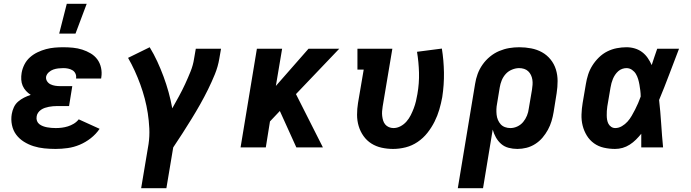

<svg xmlns="http://www.w3.org/2000/svg" viewBox="-20 -777 3640 1012"><path d="M273 8Q243 8 213.5 5Q184 2 157 -6.5Q130 -15 106 -30Q82 -45 65.5 -67Q49 -89 43 -118Q37 -147 42 -176Q45 -194 53 -211.5Q61 -229 75.5 -241.5Q90 -254 107 -262.5Q124 -271 142 -277Q128 -286 117 -298Q106 -310 99.5 -325Q93 -340 92 -357.5Q91 -375 94 -393Q98 -416 109 -437.5Q120 -459 138 -475Q156 -491 178 -501.5Q200 -512 222.5 -518Q245 -524 268 -526Q291 -528 313 -528Q339 -528 364.5 -525.5Q390 -523 413.5 -515.5Q437 -508 458 -495.5Q479 -483 493 -464Q507 -445 512.5 -420Q518 -395 514 -370L513 -363H381V-365Q383 -378 377.5 -389.5Q372 -401 361.5 -407Q351 -413 339 -415.5Q327 -418 314 -418Q301 -418 287.5 -416.5Q274 -415 261 -410.5Q248 -406 237 -396Q226 -386 223 -373Q221 -360 228 -349Q235 -338 246.5 -332.5Q258 -327 271 -325Q284 -323 297 -323H361L344 -218H280Q270 -218 259 -217Q248 -216 237.5 -214Q227 -212 216.5 -208.5Q206 -205 196.5 -198.5Q187 -192 180.5 -182.5Q174 -173 173 -162Q171 -150 175 -139.5Q179 -129 187.5 -122.5Q196 -116 206.5 -112Q217 -108 228 -106Q239 -104 250.5 -103Q262 -102 274 -102Q290 -102 306 -104Q322 -106 338 -111Q354 -116 369 -125Q384 -134 395 -148L505 -98Q486 -70 458.5 -48.5Q431 -27 400 -14Q369 -1 336.5 3.5Q304 8 273 8ZM292 -600 332 -757H437L378 -600Z M724 215 763 -18Q769 -59 767 -100Q765 -141 759 -180Q753 -219 743 -257Q733 -295 719.5 -332Q706 -369 690 -404Q674 -439 655 -472L769 -528Q791 -492 809 -453Q827 -414 842 -373.5Q857 -333 868.5 -291.5Q880 -250 888 -206Q906 -238 923.5 -270Q941 -302 956 -334.5Q971 -367 984.5 -400.5Q998 -434 1003 -468L1012 -520H1145L1136 -468Q1129 -426 1112.5 -385.5Q1096 -345 1076.5 -305.5Q1057 -266 1035 -227Q1013 -188 989.5 -150Q966 -112 942 -74.5Q918 -37 893 0L857 215Z M1248 0 1334 -520H1467L1434 -324L1606 -520H1768L1540 -281L1682 0H1542L1455 -192L1403 -137L1381 0Z M2052 8Q2021 8 1991.5 1.5Q1962 -5 1937.5 -20.5Q1913 -36 1896 -60Q1879 -84 1870.5 -112.5Q1862 -141 1862 -172Q1862 -203 1867 -234L1897 -410H1864V-520H2048L1997 -216Q1995 -203 1994 -190.5Q1993 -178 1994.5 -165.5Q1996 -153 1999.5 -141.5Q2003 -130 2010.5 -121Q2018 -112 2029.5 -107Q2041 -102 2054 -102Q2073 -102 2091 -111.5Q2109 -121 2122.5 -136.5Q2136 -152 2145 -170Q2154 -188 2161 -206.5Q2168 -225 2172.5 -244Q2177 -263 2180 -281Q2190 -338 2188.5 -394Q2187 -450 2178 -504L2309 -521Q2319 -459 2320 -394.5Q2321 -330 2311 -265Q2305 -232 2295.5 -199.5Q2286 -167 2270.5 -136Q2255 -105 2233 -77Q2211 -49 2181.5 -29Q2152 -9 2118.5 -0.5Q2085 8 2052 8Z M2393 215 2484 -334Q2488 -361 2497.5 -387Q2507 -413 2523.5 -436.5Q2540 -460 2562.5 -478.5Q2585 -497 2611 -508Q2637 -519 2663.5 -523.5Q2690 -528 2717 -528Q2749 -528 2780 -522Q2811 -516 2837 -501.5Q2863 -487 2882 -463.5Q2901 -440 2910 -411Q2919 -382 2919 -350Q2919 -318 2914 -286L2898 -186Q2894 -162 2887 -138.5Q2880 -115 2868 -93Q2856 -71 2839.5 -51.5Q2823 -32 2801 -18Q2779 -4 2755 2Q2731 8 2707 8Q2683 8 2660.5 2Q2638 -4 2621.5 -18.5Q2605 -33 2594 -52.5Q2583 -72 2577 -94L2526 215ZM2670 -102Q2689 -102 2707 -110.5Q2725 -119 2737.5 -134Q2750 -149 2757.5 -167.5Q2765 -186 2767 -204L2784 -304Q2786 -317 2787 -330.5Q2788 -344 2786 -357Q2784 -370 2778.5 -381.5Q2773 -393 2764 -401.5Q2755 -410 2742.5 -414Q2730 -418 2716 -418Q2698 -418 2678.5 -410Q2659 -402 2645.5 -387Q2632 -372 2624.5 -353.5Q2617 -335 2614 -316L2600 -231Q2597 -216 2596.5 -201.5Q2596 -187 2597.5 -172.5Q2599 -158 2604.5 -145Q2610 -132 2619 -122Q2628 -112 2641.5 -107Q2655 -102 2670 -102Z M3222 8Q3192 8 3163 1.5Q3134 -5 3111 -21.5Q3088 -38 3073 -62.5Q3058 -87 3051 -115Q3044 -143 3045 -173.5Q3046 -204 3051 -234L3068 -334Q3072 -359 3080 -384Q3088 -409 3102.5 -432Q3117 -455 3137 -474.5Q3157 -494 3181 -506Q3205 -518 3231 -523Q3257 -528 3282 -528Q3305 -528 3326.5 -521.5Q3348 -515 3365 -502Q3382 -489 3394 -471.5Q3406 -454 3415 -434Q3422 -455 3429 -476.5Q3436 -498 3444 -520H3559Q3533 -453 3507.5 -385Q3482 -317 3454 -250Q3461 -188 3465 -125Q3469 -62 3475 0H3360Q3360 -18 3360 -36Q3360 -54 3360 -72Q3347 -56 3332 -41Q3317 -26 3299 -14.5Q3281 -3 3261.5 2.5Q3242 8 3222 8ZM3223 -102Q3241 -102 3258 -112Q3275 -122 3287.5 -136Q3300 -150 3309.5 -166.5Q3319 -183 3327.5 -199.5Q3336 -216 3343.5 -233.5Q3351 -251 3357 -268Q3357 -284 3355 -299.5Q3353 -315 3350.5 -330Q3348 -345 3343.5 -360Q3339 -375 3331.5 -387.5Q3324 -400 3311 -409Q3298 -418 3282 -418Q3271 -418 3259.5 -414Q3248 -410 3238.5 -401.5Q3229 -393 3222 -382.5Q3215 -372 3210.5 -361Q3206 -350 3203 -339Q3200 -328 3198 -316L3181 -216Q3179 -204 3178.5 -192Q3178 -180 3178 -168.5Q3178 -157 3180 -145.5Q3182 -134 3187 -124.5Q3192 -115 3201.5 -108.5Q3211 -102 3223 -102Z"/></svg>

Font: Iosevka Etoile Extrabold
Style: Italic
Weight: 800
Italic angle: -9°
Designer: Belleve Invis
Foundry: Belleve Invis
Version: Version 22.1.2; ttfautohint (v1.8.4)